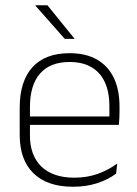

<svg xmlns="http://www.w3.org/2000/svg" viewBox="-20 -701 523 731"><path d="M258 10Q160 10 107.5 -41.2Q55 -92.5 55 -187V-290.5Q55 -391.5 103.5 -445Q152 -498.5 245 -498.5Q307 -498.5 349.2 -474.2Q391.5 -450 413.2 -404.8Q435 -359.5 435 -295.5V-278Q435 -265.5 434.5 -252.8Q434 -240 432.5 -225.5H396Q396.5 -245.5 396.5 -263.2Q396.5 -281 396.5 -296Q396.5 -350.5 379.2 -388Q362 -425.5 328.2 -445.2Q294.5 -465 245 -465Q171 -465 132.5 -421Q94 -377 94 -293V-245V-239V-184.5Q94 -147 105 -117.5Q116 -88 137.2 -67.2Q158.5 -46.5 190 -35.5Q221.5 -24.5 263 -24.5Q310 -24.5 350.5 -38.5Q391 -52.5 426.5 -78.5L422 -40Q391.5 -17 349.8 -3.5Q308 10 258 10ZM75 -225.5V-257.5H422.5V-225.5ZM160.5 -681 263.5 -554V-553H226.5L114.5 -680V-681Z"/></svg>

Font: Anek Bangla ExtraLight
Style: Regular
Weight: 250
Designer: Sulekha Rajkumar (Bangla), Yesha Goshar (Latin)
Foundry: Ek Type
Version: Version 1.003